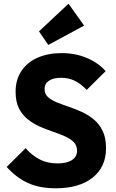

<svg xmlns="http://www.w3.org/2000/svg" viewBox="-20 -1003 623 1034"><path d="M280 11Q193 11 130.5 -17.5Q68 -46 16 -104L118 -205Q152 -166 193.5 -144.5Q235 -123 290 -123Q340 -123 367.5 -141Q395 -159 395 -191Q395 -220 377 -238Q359 -256 329.5 -269Q300 -282 264.5 -294Q229 -306 194 -321.5Q159 -337 129.5 -360.5Q100 -384 82 -419.5Q64 -455 64 -509Q64 -574 95.5 -621Q127 -668 183 -692.5Q239 -717 312 -717Q386 -717 447.5 -691Q509 -665 549 -620L447 -519Q415 -552 382.5 -568Q350 -584 309 -584Q268 -584 244 -568.5Q220 -553 220 -524Q220 -497 238 -480.5Q256 -464 285.5 -452Q315 -440 350.5 -428Q386 -416 421 -400Q456 -384 485.5 -359.5Q515 -335 533 -297.5Q551 -260 551 -205Q551 -104 479 -46.5Q407 11 280 11ZM240 -761 190 -834 349 -983 433 -865Z"/></svg>

Font: Outfit
Style: Bold
Weight: 700
Designer: Rodrigo Fuenzalida
Foundry: fragTYPE
Version: Version 1.100;gftools[0.9.27]